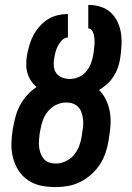

<svg xmlns="http://www.w3.org/2000/svg" viewBox="-20 -755 540 783"><path d="M206 8Q176 8 147 2Q118 -4 95 -19.5Q72 -35 56.5 -58.5Q41 -82 33.5 -110Q26 -138 26.5 -167.5Q27 -197 32 -228L35 -243Q39 -265 45.5 -287Q52 -309 64 -330Q76 -351 92.5 -369Q109 -387 129 -400Q116 -411 106.5 -425.5Q97 -440 92 -457Q87 -474 87 -492.5Q87 -511 90 -530Q94 -550 100 -571Q106 -592 116 -611Q126 -630 141.5 -647.5Q157 -665 175.5 -676.5Q194 -688 215.5 -693Q237 -698 257 -698V-602Q244 -602 233.5 -591.5Q223 -581 216.5 -568.5Q210 -556 206.5 -543Q203 -530 201 -517Q198 -501 199.5 -484.5Q201 -468 210 -456Q219 -444 234 -438.5Q249 -433 265 -433Q283 -433 300.5 -440.5Q318 -448 330.5 -462.5Q343 -477 350 -494.5Q357 -512 360 -530Q362 -540 363 -550.5Q364 -561 365 -571.5Q366 -582 365.5 -592Q365 -602 363 -612Q361 -622 355.5 -630.5Q350 -639 340 -639V-735Q366 -735 390 -727.5Q414 -720 431.5 -704Q449 -688 459.5 -665.5Q470 -643 473.5 -618.5Q477 -594 475.5 -568Q474 -542 470 -516Q467 -497 460.5 -478.5Q454 -460 443 -443Q432 -426 416.5 -412Q401 -398 384 -388Q401 -371 412 -348.5Q423 -326 427.5 -301.5Q432 -277 431 -250.5Q430 -224 425 -198L423 -183Q419 -157 410.5 -132Q402 -107 387.5 -84.5Q373 -62 352 -43.5Q331 -25 307 -13Q283 -1 257 3.5Q231 8 206 8ZM207 -88Q227 -88 247 -97Q267 -106 281 -122.5Q295 -139 302.5 -158.5Q310 -178 313 -198L315 -213Q318 -228 319 -242Q320 -256 318.5 -269.5Q317 -283 312.5 -296Q308 -309 299 -318.5Q290 -328 277.5 -332.5Q265 -337 250 -337Q230 -337 210.5 -328Q191 -319 177 -302.5Q163 -286 155.5 -266.5Q148 -247 145 -227L142 -212Q140 -198 139 -183.5Q138 -169 139.5 -155.5Q141 -142 145.5 -129.5Q150 -117 158.5 -107Q167 -97 180 -92.5Q193 -88 207 -88Z"/></svg>

Font: Iosevka SS04
Style: Bold Italic
Weight: 700
Italic angle: -9°
Monospace: yes
Designer: Belleve Invis
Foundry: Belleve Invis
Version: Version 19.0.0; ttfautohint (v1.8.4)